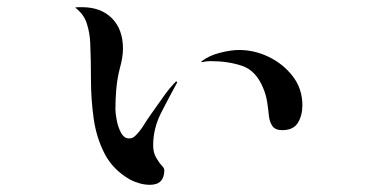

<svg xmlns="http://www.w3.org/2000/svg" viewBox="-20 -534 1040 534"><path d="M473 -305Q451 -265 428.5 -221Q406 -177 406 -130Q406 -110 414 -96Q422 -82 429.5 -74Q437 -66 437 -61Q437 -20 397 -20Q383 -20 368.5 -24Q354 -28 341 -35Q294 -62 271 -106.5Q248 -151 240.5 -204.5Q233 -258 233 -312.5Q233 -367 231 -413Q230 -442 221.5 -468.5Q213 -495 189 -513Q194 -514 199 -514Q204 -514 208 -514Q261 -514 291.5 -483Q322 -452 322 -399Q322 -385 319.5 -371Q317 -357 313 -343Q306 -315 303.5 -287Q301 -259 301 -230Q301 -220 304.5 -200.5Q308 -181 316.5 -165Q325 -149 339 -149Q345 -149 349 -151Q353 -153 357 -157Q370 -170 379.5 -185.5Q389 -201 399 -215Q415 -237 433 -263Q451 -289 470 -308ZM821 -241Q821 -213 808.5 -192.5Q796 -172 765 -172Q746 -172 738 -183Q730 -194 728 -211Q726 -231 723 -250.5Q720 -270 712 -289Q692 -338 653 -351Q614 -364 566 -364Q553 -364 541 -361L540 -363Q560 -379 591 -387Q622 -395 645 -395Q688 -395 728 -375.5Q768 -356 794.5 -321.5Q821 -287 821 -241Z"/></svg>

Font: Kaisei Tokumin Medium
Style: Regular
Weight: 500
Designer: Font-Kai, 金井和夫
Foundry: KAZUO KANAI
Version: Version 5.003